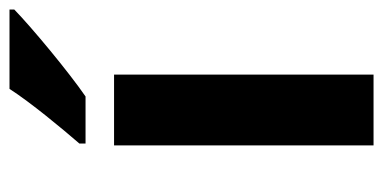

<svg xmlns="http://www.w3.org/2000/svg" viewBox="-221 -585 806 404"><g transform="rotate(-90 182.0 -383.0)"><path d="M364 -756V-766H197C168 -721 114 -656 82 -619V-606H181C232 -641 326 -719 364 -756ZM227 0V-546H78V0Z"/></g></svg>

Font: Noto Sans Javanese
Style: Bold
Weight: 700
Designer: Monotype Design Team
Foundry: Monotype Imaging Inc.
Version: Version 2.005